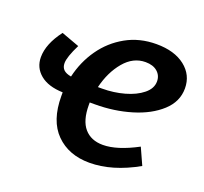

<svg xmlns="http://www.w3.org/2000/svg" viewBox="-101 -661 842 791"><g transform="rotate(20 320.0 -266.0)"><path d="M281 -223V-212Q281 -144 310 -110.5Q339 -77 391 -77Q453 -77 541 -124L574 -51Q464 11 364 11Q273 11 217.5 -44.5Q162 -100 162 -208V-224Q98 -226 63 -255Q28 -284 28 -330Q28 -388 78 -454L157 -425Q128 -367 128 -340Q128 -322 138.5 -311.5Q149 -301 172 -297Q188 -366 227 -421.5Q266 -477 325 -510Q384 -543 458 -543Q537 -543 583.5 -506.5Q630 -470 630 -411Q630 -353 583.5 -310.5Q537 -268 462.5 -245.5Q388 -223 304 -223ZM291 -294H309Q360 -294 406.5 -307Q453 -320 482.5 -344Q512 -368 512 -399Q512 -425 493 -441.5Q474 -458 441 -458Q387 -458 347.5 -411Q308 -364 291 -294Z"/></g></svg>

Font: Bitter Pro SemiBold
Style: Italic
Weight: 600
Italic angle: -9°
Designer: Sol Matas, and Bitter project Authors
Foundry: Sol Matas
Version: Version 1.010